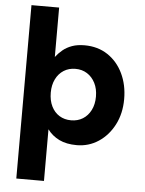

<svg xmlns="http://www.w3.org/2000/svg" viewBox="-61 -769 785 1037"><g transform="rotate(5 331.0 -250.0)"><path d="M67 220V-720H217V-452Q233 -473 254 -490.5Q275 -508 304 -518.5Q333 -529 372 -529Q444 -529 497.5 -493.5Q551 -458 580.5 -396.5Q610 -335 610 -258Q610 -180 578.5 -119Q547 -58 494 -23Q441 12 376 12Q320 12 281 -7Q242 -26 217 -60V220ZM334 -119Q370 -119 397.5 -136Q425 -153 441 -184.5Q457 -216 457 -258Q457 -300 441 -331.5Q425 -363 397.5 -380.5Q370 -398 334 -398Q298 -398 270.5 -380.5Q243 -363 227.5 -331.5Q212 -300 212 -259Q212 -216 227.5 -184.5Q243 -153 270.5 -136Q298 -119 334 -119Z"/></g></svg>

Font: DM Sans 11pt Black
Style: Regular
Weight: 900
Version: Version 4.004;gftools[0.9.30]